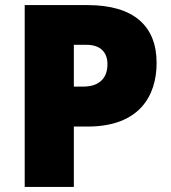

<svg xmlns="http://www.w3.org/2000/svg" viewBox="-20 -785 672 754"><path d="M324 -765H77V-51H270V-288H324C527 -288 595 -408 595 -538C595 -683 505 -765 324 -765ZM320 -609C376 -609 402 -578 402 -533C402 -468 358 -445 308 -445H270V-609Z"/></svg>

Font: Noto Sans Tamil UI Black
Style: Regular
Weight: 900
Designer: Jelle Bosma - Monotype Design Team
Foundry: Monotype Imaging Inc.
Version: Version 2.004